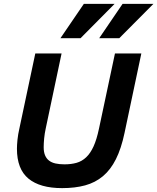

<svg xmlns="http://www.w3.org/2000/svg" viewBox="-20 -950 807 985"><path d="M619.1 -269Q602.1 -188 574.7 -133.5Q547.4 -79.1 508.1 -46.1Q468.8 -13.2 416.7 1Q364.7 15.1 298.8 15.1Q185.1 15.1 126 -33.7Q66.9 -82.5 66.9 -187Q66.9 -205.1 69.6 -232.7Q72.3 -260.3 80.1 -293.9L161.1 -675.8H295.9L214.8 -292Q209 -265.6 206.5 -239.7Q204.1 -213.9 204.1 -194.8Q204.1 -169.9 211.2 -153.1Q218.3 -136.2 231.7 -126Q245.1 -115.7 265.1 -111.3Q285.2 -106.9 311 -106.9Q345.2 -106.9 372.8 -114.7Q400.4 -122.6 422.1 -143.1Q443.8 -163.6 460 -199Q476.1 -234.4 487.8 -290L569.8 -675.8H705.1ZM591.8 -753.9H488.8L608.9 -930.2H767.1ZM393.1 -753.9H290L410.2 -930.2H567.9Z"/></svg>

Font: Lorenzo Sans
Style: Bold Italic
Weight: 700
Italic angle: -12°
Foundry: Intel Corporation
Version: Version 1.00; ttfautohint (v1.5)